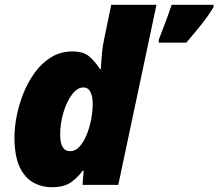

<svg xmlns="http://www.w3.org/2000/svg" viewBox="-20 -780 921 810"><path d="M198.2 9.8Q155.8 9.8 119.9 -10.3Q84 -30.3 62.5 -76.4Q41 -122.6 41 -201.2Q41 -241.7 50.3 -290Q59.6 -338.4 78.9 -386.5Q98.1 -434.6 127.4 -474.6Q156.7 -514.6 196.3 -538.8Q235.8 -563 286.1 -563Q331.1 -563 355.2 -543Q379.4 -522.9 401.9 -488.8H405.8Q405.8 -495.1 407 -515.9Q408.2 -536.6 411.1 -563.2Q414.1 -589.8 418.9 -612.8L449.2 -759.8H640.1L479 0H328.1L333 -60.1H329.1Q308.6 -31.7 279.5 -11Q250.5 9.8 198.2 9.8ZM275.9 -142.1Q297.9 -142.1 315.4 -161.4Q333 -180.7 345.5 -211.2Q357.9 -241.7 364.5 -276.1Q371.1 -310.5 371.1 -340.8Q371.1 -372.6 361.6 -391.8Q352.1 -411.1 332 -411.1Q306.2 -411.1 283.7 -381.1Q261.2 -351.1 247.6 -305.4Q233.9 -259.8 233.9 -211.9Q233.9 -142.1 275.9 -142.1ZM649.9 -600.1V-612.8Q662.6 -645 678 -686.3Q693.4 -727.5 704.1 -759.8H880.9V-750Q856.4 -710 828.1 -674.8Q799.8 -639.6 766.1 -600.1Z"/></svg>

Font: Open Sans ExtraBold
Style: Italic
Weight: 800
Italic angle: -12°
Designer: Monotype Design Team
Foundry: Monotype Imaging Inc.
Version: Version 3.000; ttfautohint (v1.8.4)